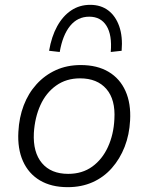

<svg xmlns="http://www.w3.org/2000/svg" viewBox="-20 -766 613 794"><path d="M260 8Q192 8 145 -20Q98 -48 75 -99.5Q52 -151 56 -221Q59 -280 78 -330Q97 -380 131 -417.5Q165 -455 211 -476Q257 -497 314 -497Q382 -497 429 -469Q476 -441 499 -389.5Q522 -338 518 -268Q515 -209 495.5 -159Q476 -109 442.5 -71Q409 -33 363 -12.5Q317 8 260 8ZM262 -47Q320 -47 361.5 -77Q403 -107 426.5 -158.5Q450 -210 453 -273Q458 -354 420 -398Q382 -442 311 -442Q254 -442 212 -412Q170 -382 147 -331Q124 -280 120 -216Q116 -136 153.5 -91.5Q191 -47 262 -47ZM227 -551 183 -556Q193 -615 216.5 -657.5Q240 -700 274.5 -723Q309 -746 353 -746Q397 -746 427.5 -723Q458 -700 473 -657.5Q488 -615 483 -556L438 -551Q444 -621 420.5 -659Q397 -697 349 -697Q301 -697 270 -659Q239 -621 227 -551Z"/></svg>

Font: Nunito Sans 10pt Light
Style: Italic
Weight: 300
Italic angle: -9°
Designer: Vernon Adams
Foundry: Vernon Adams
Version: Version 3.101;gftools[0.9.27]